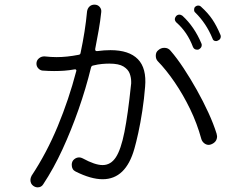

<svg xmlns="http://www.w3.org/2000/svg" viewBox="-20 -797 1040 827"><path d="M124 4Q111 -5 111 -22Q111 -30 116 -40Q181 -138 229 -254Q277 -370 308 -489Q308 -490 308.5 -490.5Q309 -491 309 -492Q309 -500 300 -498Q278 -494 257 -492.5Q236 -491 213 -491Q201 -491 189 -491.5Q177 -492 163 -493Q153 -494 145 -502.5Q137 -511 137 -523Q137 -537 148 -546Q159 -555 173 -554Q200 -551 224 -551Q268 -551 319 -561Q326 -562 327 -569Q337 -616 344 -660.5Q351 -705 355 -748Q357 -761 365.5 -769Q374 -777 387 -777Q401 -777 409.5 -767Q418 -757 416 -744Q412 -706 405 -666.5Q398 -627 390 -586V-584Q390 -576 399 -577Q414 -579 428.5 -580Q443 -581 456 -581Q536 -581 574 -542Q612 -503 605 -423Q601 -372 593 -319.5Q585 -267 575.5 -224Q566 -181 559 -157Q522 -25 422 -25Q372 -25 306 -58Q289 -66 289 -87Q289 -102 299 -110.5Q309 -119 321 -119Q325 -119 328.5 -118Q332 -117 336 -115Q389 -86 422 -86Q457 -86 479 -119.5Q501 -153 516 -228.5Q531 -304 544 -429Q545 -433 545 -437.5Q545 -442 545 -446Q545 -463 538.5 -480.5Q532 -498 512 -510.5Q492 -523 451 -523Q437 -523 419.5 -521.5Q402 -520 382 -515Q374 -514 372 -506Q350 -416 318.5 -326Q287 -236 249 -153.5Q211 -71 166 -3Q158 10 142 10Q133 10 124 4ZM918 -622Q914 -620 911 -620Q898 -620 895 -632Q868 -697 821 -743Q816 -747 816 -755Q816 -763 820 -767Q826 -773 834 -773Q841 -773 846 -768Q876 -741 894.5 -713.5Q913 -686 929 -648Q930 -646 930.5 -644Q931 -642 931 -640Q931 -627 918 -622ZM836 -584Q834 -583 829 -583Q816 -583 811 -595Q787 -659 740 -700Q733 -707 733 -715Q733 -720 738 -727Q744 -734 753 -734Q759 -734 766 -729Q817 -682 847 -611Q848 -609 848.5 -607Q849 -605 849 -603Q849 -591 836 -584ZM889 -175Q883 -173 879 -173Q868 -173 859 -180.5Q850 -188 847 -199Q829 -265 799 -327Q769 -389 732.5 -442.5Q696 -496 659 -534Q651 -543 651 -557Q651 -573 662 -581Q673 -591 688 -591Q705 -591 715 -578Q742 -547 771 -503Q800 -459 827.5 -410Q855 -361 877.5 -312Q900 -263 913 -221Q915 -213 915 -210Q915 -185 889 -175Z"/></svg>

Font: Kiwi Maru Light
Style: Regular
Weight: 300
Designer: Hiroki-Chan
Version: Version 1.100